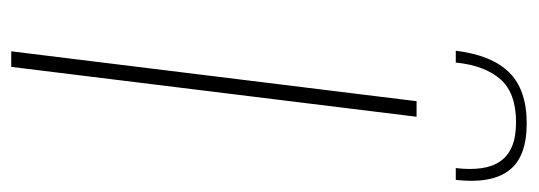

<svg xmlns="http://www.w3.org/2000/svg" viewBox="-320 -614 934 333"><g transform="rotate(90 146.5 -447.0)"><path d="M95.5 0H68.5L155 -703H182ZM193.5 -894Q252 -894 275.2 -863.2Q298.5 -832.5 291.5 -771H271Q274 -796 271.2 -815.5Q268.5 -835 259.2 -848.2Q250 -861.5 233.5 -868.5Q217 -875.5 191.5 -875.5Q140.5 -875.5 116.8 -848.2Q93 -821 88 -771H67.5Q75 -833 105 -863.5Q135 -894 193.5 -894Z"/></g></svg>

Font: Lato ExtraLight
Style: Italic
Weight: 275
Italic angle: -7°
Designer: Lukasz Dziedzic with Adam Twardoch and Botio Nikoltchev
Foundry: tyPoland Lukasz Dziedzic
Version: Version 2.015; 2015-08-06; http://www.latofonts.com/